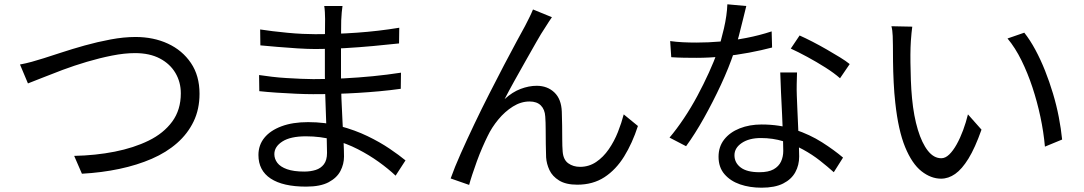

<svg xmlns="http://www.w3.org/2000/svg" viewBox="-20 -822 5040 893"><path d="M73 -522Q100 -527 127.5 -534.5Q155 -542 183 -551Q215 -561 265 -577.5Q315 -594 374 -610.5Q433 -627 494.5 -638.5Q556 -650 610 -650Q694 -650 761 -619Q828 -588 868 -529Q908 -470 908 -386Q908 -314 880.5 -257Q853 -200 803.5 -156.5Q754 -113 686 -83.5Q618 -54 535.5 -36.5Q453 -19 361 -14L325 -97Q424 -99 513 -116.5Q602 -134 671.5 -168Q741 -202 781 -256.5Q821 -311 821 -388Q821 -440 796 -482.5Q771 -525 723.5 -550Q676 -575 608 -575Q559 -575 501 -563.5Q443 -552 384 -534.5Q325 -517 271.5 -497Q218 -477 176 -460Q134 -443 110 -434Z M1573 -794Q1571 -781 1569.5 -765Q1568 -749 1567 -727Q1567 -712 1566.5 -682Q1566 -652 1566 -614.5Q1566 -577 1566 -539Q1566 -501 1566 -469Q1566 -419 1568 -364Q1570 -309 1573 -257Q1576 -205 1578 -162Q1580 -119 1580 -94Q1580 -59 1563.5 -27Q1547 5 1508.5 25.5Q1470 46 1404 46Q1296 46 1239 8.5Q1182 -29 1182 -101Q1182 -147 1209.5 -181Q1237 -215 1289 -234.5Q1341 -254 1413 -254Q1492 -254 1561.5 -235.5Q1631 -217 1689 -189Q1747 -161 1792 -130.5Q1837 -100 1866 -76L1820 -5Q1786 -37 1741.5 -69Q1697 -101 1644.5 -128Q1592 -155 1531.5 -171.5Q1471 -188 1403 -188Q1331 -188 1293.5 -164Q1256 -140 1256 -105Q1256 -83 1270 -64.5Q1284 -46 1315 -35Q1346 -24 1395 -24Q1424 -24 1448 -31.5Q1472 -39 1486.5 -58Q1501 -77 1501 -111Q1501 -140 1499.5 -186.5Q1498 -233 1496 -285.5Q1494 -338 1492.5 -387Q1491 -436 1491 -469Q1491 -503 1491 -538.5Q1491 -574 1491 -609Q1491 -644 1491.5 -676Q1492 -708 1492 -734Q1492 -746 1491 -765Q1490 -784 1488 -794ZM1190 -685Q1215 -681 1248 -677Q1281 -673 1317.5 -669.5Q1354 -666 1387.5 -664.5Q1421 -663 1446 -663Q1541 -663 1640.5 -670Q1740 -677 1837 -693L1836 -620Q1781 -614 1716 -608Q1651 -602 1582.5 -598Q1514 -594 1447 -594Q1412 -594 1364 -597Q1316 -600 1269.5 -604Q1223 -608 1191 -611ZM1185 -473Q1212 -469 1245 -465Q1278 -461 1313 -459Q1348 -457 1380 -455.5Q1412 -454 1437 -454Q1510 -454 1578.5 -457.5Q1647 -461 1713.5 -467.5Q1780 -474 1845 -484L1844 -409Q1794 -402 1744.5 -397.5Q1695 -393 1645.5 -390Q1596 -387 1544.5 -385.5Q1493 -384 1436 -384Q1402 -384 1357.5 -386Q1313 -388 1267.5 -391Q1222 -394 1186 -398Z M2547 -742Q2541 -734 2532.5 -720.5Q2524 -707 2515 -693Q2498 -668 2474.5 -626.5Q2451 -585 2424 -537.5Q2397 -490 2371.5 -444Q2346 -398 2327 -361Q2363 -394 2401.5 -408.5Q2440 -423 2476 -423Q2526 -423 2558.5 -392Q2591 -361 2593 -302Q2594 -272 2594.5 -238.5Q2595 -205 2595 -173.5Q2595 -142 2597 -117Q2600 -79 2623 -62.5Q2646 -46 2678 -46Q2719 -46 2752.5 -68.5Q2786 -91 2811.5 -128Q2837 -165 2854 -208Q2871 -251 2881 -290L2947 -236Q2921 -156 2883 -94.5Q2845 -33 2791.5 2Q2738 37 2665 37Q2612 37 2580.5 17.5Q2549 -2 2535.5 -31Q2522 -60 2520 -90Q2519 -119 2518.5 -153Q2518 -187 2518 -220Q2518 -253 2516 -280Q2514 -313 2495.5 -331.5Q2477 -350 2443 -350Q2403 -350 2365.5 -326.5Q2328 -303 2297.5 -266Q2267 -229 2248 -189Q2237 -167 2223.5 -136Q2210 -105 2198 -72Q2186 -39 2176.5 -10Q2167 19 2162 38L2076 8Q2094 -43 2123 -108Q2152 -173 2186 -244.5Q2220 -316 2256 -386.5Q2292 -457 2324.5 -519.5Q2357 -582 2383 -629.5Q2409 -677 2422 -701Q2431 -719 2440.5 -737.5Q2450 -756 2459 -778Z M3097 -631Q3125 -627 3156 -625.5Q3187 -624 3219 -624Q3274 -624 3332.5 -629Q3391 -634 3451 -645.5Q3511 -657 3569 -676L3571 -601Q3522 -588 3463.5 -577Q3405 -566 3342.5 -559.5Q3280 -553 3219 -553Q3192 -553 3161.5 -553.5Q3131 -554 3102 -556ZM3451 -794Q3445 -770 3436 -733Q3427 -696 3416.5 -655.5Q3406 -615 3394 -579Q3370 -507 3333 -427.5Q3296 -348 3254 -273Q3212 -198 3171 -142L3094 -182Q3127 -221 3160.5 -271Q3194 -321 3223.5 -376Q3253 -431 3277 -484Q3301 -537 3317 -581Q3333 -629 3347 -689.5Q3361 -750 3363 -802ZM3687 -485Q3686 -454 3685.5 -429.5Q3685 -405 3686 -377Q3687 -353 3688.5 -315.5Q3690 -278 3692 -236.5Q3694 -195 3695.5 -157Q3697 -119 3697 -94Q3697 -54 3679 -21Q3661 12 3622.5 31.5Q3584 51 3522 51Q3467 51 3422 35.5Q3377 20 3349.5 -12Q3322 -44 3322 -93Q3322 -140 3348.5 -173.5Q3375 -207 3420.5 -225Q3466 -243 3522 -243Q3606 -243 3676.5 -219.5Q3747 -196 3803.5 -160Q3860 -124 3901 -89L3858 -21Q3829 -47 3793.5 -75Q3758 -103 3715 -126.5Q3672 -150 3623 -165Q3574 -180 3519 -180Q3464 -180 3430 -157Q3396 -134 3396 -100Q3396 -65 3425 -43Q3454 -21 3512 -21Q3554 -21 3578 -34.5Q3602 -48 3612.5 -70.5Q3623 -93 3623 -120Q3623 -148 3621.5 -193Q3620 -238 3617.5 -289.5Q3615 -341 3612.5 -392.5Q3610 -444 3609 -485ZM3887 -458Q3860 -482 3819 -508Q3778 -534 3734.5 -557.5Q3691 -581 3658 -596L3699 -657Q3726 -645 3759 -628Q3792 -611 3825 -592Q3858 -573 3886.5 -555.5Q3915 -538 3932 -524Z M4223 -698Q4221 -686 4219.5 -668Q4218 -650 4216.5 -632Q4215 -614 4215 -601Q4214 -570 4214.5 -530.5Q4215 -491 4216.5 -448.5Q4218 -406 4222 -364Q4230 -281 4249 -218.5Q4268 -156 4295.5 -121Q4323 -86 4358 -86Q4377 -86 4395 -103.5Q4413 -121 4429.5 -150.5Q4446 -180 4459.5 -216.5Q4473 -253 4482 -290L4545 -219Q4515 -134 4484.5 -84.5Q4454 -35 4422.5 -13Q4391 9 4357 9Q4310 9 4266 -25.5Q4222 -60 4190 -137.5Q4158 -215 4144 -344Q4139 -388 4136.5 -439Q4134 -490 4133.5 -536Q4133 -582 4133 -611Q4133 -628 4132 -655Q4131 -682 4126 -700ZM4744 -670Q4771 -636 4795.5 -590.5Q4820 -545 4840.5 -493.5Q4861 -442 4877.5 -387Q4894 -332 4904.5 -277.5Q4915 -223 4920 -173L4840 -140Q4834 -208 4819 -278.5Q4804 -349 4782 -415.5Q4760 -482 4731 -541Q4702 -600 4666 -643Z"/></svg>

Font: Noto Sans HK
Style: Regular
Weight: 400
Designer: Ryoko NISHIZUKA 西塚涼子 (kana, bopomofo & ideographs); Paul D. Hunt (Latin, Greek & Cyrillic); Sandoll Communications 산돌커뮤니
Foundry: Adobe
Version: Version 2.004-H2;hotconv 1.0.118;makeotfexe 2.5.65603